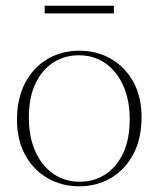

<svg xmlns="http://www.w3.org/2000/svg" viewBox="-20 -642 555 672"><path d="M259 -6Q309 -6 348.5 -31.5Q388 -57 411 -105.8Q434 -154.5 434 -224Q434 -291.5 411.5 -342Q389 -392.5 349 -420.5Q309 -448.5 256 -448.5Q206 -448.5 166.5 -423.2Q127 -398 104 -349.2Q81 -300.5 81 -230.5Q81 -163 103.5 -112.5Q126 -62 166.2 -34Q206.5 -6 259 -6ZM257 10Q196.5 10 147 -18.2Q97.5 -46.5 68.5 -99Q39.5 -151.5 39.5 -223Q39.5 -297.5 68 -351.8Q96.5 -406 146 -435.2Q195.5 -464.5 258 -464.5Q319 -464.5 368.2 -436.2Q417.5 -408 446.5 -355.8Q475.5 -303.5 475.5 -232Q475.5 -157.5 447 -103.2Q418.5 -49 369.2 -19.5Q320 10 257 10ZM136.5 -595V-622H378.5V-595Z"/></svg>

Font: Newsreader 36pt ExtraLight
Style: Regular
Weight: 250
Designer: Hugues Gentile
Foundry: Production Type
Version: Version 1.003